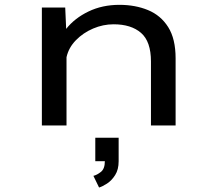

<svg xmlns="http://www.w3.org/2000/svg" viewBox="-20 -532 915 814"><path d="M157.5 0V-500H256.5L260.5 -409.5Q296.5 -455 355 -483.2Q413.5 -511.5 486.5 -511.5Q553.5 -511.5 607.5 -489.2Q661.5 -467 693 -417.2Q724.5 -367.5 724.5 -284.5V0H620V-271.5Q620 -356 578 -392.5Q536 -429 461.5 -429Q417 -429 374.8 -411Q332.5 -393 301.8 -361.5Q271 -330 262 -289.5V0ZM384 151.5V52H483V151.5Q483 187 468.2 210.2Q453.5 233.5 433.8 246.2Q414 259 400 263L376 213.5Q391 210 407.8 196.8Q424.5 183.5 424.5 151.5Z"/></svg>

Font: Trispace SemiExpanded
Style: Regular
Weight: 400
Width: 6
Designer: Tyler Finck
Foundry: Etcetera Type Company
Version: Version 1.210; ttfautohint (v1.8.3)